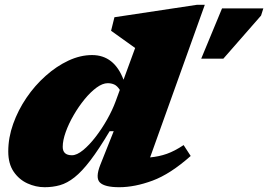

<svg xmlns="http://www.w3.org/2000/svg" viewBox="-20 -767 1120 802"><path d="M776.5 -115.5Q691.5 -40 617.2 -12.5Q543 15 478 15Q417.5 15 397.5 -4.5Q377.5 -24 399 -78.5L455 -219H438Q393 -143.5 357.5 -97Q322 -50.5 291.2 -26.2Q260.5 -2 230.5 6.5Q200.5 15 166.5 15Q129.5 15 94.5 -1Q59.5 -17 37 -50Q14.5 -83 14.5 -134.5Q14.5 -192 35 -249.5Q55.5 -307 90.5 -358.5Q125.5 -410 170.8 -450.2Q216 -490.5 265.8 -513.8Q315.5 -537 364.5 -537Q457 -537 496 -434L544.5 -566.5L444 -638.5L458 -695L803 -747H835.5L607 -109.5Q644.5 -113 677 -124.5Q709.5 -136 747 -161ZM242 -153.5Q242 -118.5 280.5 -118.5Q301 -118.5 327 -139.8Q353 -161 379.2 -195Q405.5 -229 427.8 -268.5Q450 -308 463.5 -345L480.5 -391.5Q469.5 -408.5 457.2 -414Q445 -419.5 430 -419.5Q408.5 -419.5 383.2 -401Q358 -382.5 333.2 -352.2Q308.5 -322 287.8 -286.2Q267 -250.5 254.5 -215.5Q242 -180.5 242 -153.5ZM820.5 -522 907.5 -732H1080L1070.5 -702L913 -522Z"/></svg>

Font: Newsreader Caption ExtraBold
Style: Italic
Weight: 800
Italic angle: -17°
Designer: Hugues Gentile
Foundry: Production Type
Version: Version 1.001